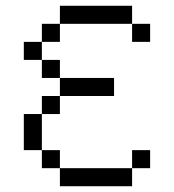

<svg xmlns="http://www.w3.org/2000/svg" viewBox="-20 -645 602 665"><path d="M437.5 -500H500V-562.5H437.5ZM62.5 -125H125V-250H62.5ZM62.5 -437.5H125V-500H62.5ZM125 -62.5H187.5V-125H125ZM125 -250H187.5V-312.5H125ZM125 -375H187.5V-437.5H125ZM125 -500H187.5V-562.5H125ZM187.5 0H437.5V-62.5H187.5ZM187.5 -312.5H375V-375H187.5ZM187.5 -562.5H437.5V-625H187.5ZM437.5 -62.5H500V-125H437.5Z"/></svg>

Font: ChillMoonMono
Style: Regular
Weight: 400
Designer: Warren2060
Foundry: ChillType
Version: Version 1.000;Glyphs 3.1.1 (3135)